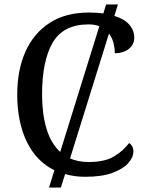

<svg xmlns="http://www.w3.org/2000/svg" viewBox="-20 -780 654 858"><path d="M199 58 223 -19Q141 -60 99 -148Q57 -236 57 -358Q57 -466 93.5 -548.5Q130 -631 201.5 -677.5Q273 -724 378 -724Q412 -724 442 -720L454 -760H507L491 -709Q536 -695 558 -669.5Q580 -644 580 -612Q580 -580 555 -561Q530 -542 493 -542Q493 -565 487 -588.5Q481 -612 467 -630L293 -72Q329 -56 376 -56Q449 -56 490.5 -81.5Q532 -107 557 -141Q565 -136 570.5 -126.5Q576 -117 576 -102Q576 -77 553 -51Q530 -25 482.5 -7.5Q435 10 361 10Q313 10 271 -2L252 58ZM168 -358Q168 -272 187.5 -206Q207 -140 249 -101L424 -663Q403 -671 376 -671Q263 -671 215.5 -589.5Q168 -508 168 -358Z"/></svg>

Font: NotoSerif-Regular
Style: Regular
Weight: 400
Designer: Monotype Design Team
Foundry: Monotype Imaging Inc.
Version: Version 2.007; ttfautohint (v1.8) -l 8 -r 50 -G 200 -x 14 -D